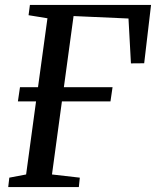

<svg xmlns="http://www.w3.org/2000/svg" viewBox="-20 -763 636 783"><path d="M13.5 0 18 -38.5 86.5 -51.5 127 -349.5H53L61.5 -407.5H135L173.5 -688.5L96.5 -701L102 -743H596L568 -505L514 -504.5L504 -687.5L280 -697.5L240.5 -407.5H439L430.5 -349.5H232.5L192 -51.5L305.5 -38.5L301.5 0Z"/></svg>

Font: Merriweather 24pt
Style: Italic
Weight: 400
Italic angle: -7.8°
Designer: Eben Sorkin
Foundry: Eben Sorkin
Version: Version 2.101